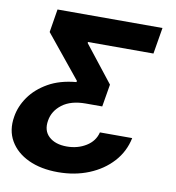

<svg xmlns="http://www.w3.org/2000/svg" viewBox="-82 -620 811 884"><g transform="rotate(10 323.0 -177.5)"><path d="M247.1 191.4Q167 191.4 108.6 164.1Q50.3 136.7 22.2 87.9Q-5.9 39.1 4.9 -24.9Q12.7 -74.7 43.9 -119.1Q75.2 -163.6 128.9 -194.3Q182.6 -225.1 259.8 -231.9L260.7 -237.8L98.1 -437.5L115.7 -545.9H606.4L585.9 -422.9H279.8L279.3 -418L413.6 -247.1L396 -142.1H319.3Q249.5 -142.1 209.2 -111.3Q168.9 -80.6 161.6 -34.7Q153.3 13.2 183.1 40.5Q212.9 67.9 266.6 67.9Q317.4 67.9 356.7 43.7Q396 19.5 406.2 -22.5H557.1Q543.9 42 500.2 90.1Q456.5 138.2 391.1 164.8Q325.7 191.4 247.1 191.4Z"/></g></svg>

Font: Inter
Style: Bold Italic
Weight: 700
Italic angle: -9.39999°
Designer: Rasmus Andersson
Foundry: rsms
Version: Version 4.001;git-9221beed3